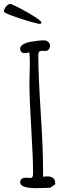

<svg xmlns="http://www.w3.org/2000/svg" viewBox="-35 -965 388 983"><path d="M-15.1 -905.8Q-15.1 -900.4 25.1 -885.3Q65.4 -870.1 112.1 -856.4Q158.7 -842.8 169.4 -842.8Q176.8 -842.8 176.8 -849.6Q176.8 -857.4 141.6 -879.9Q106.4 -902.3 65.4 -923.6Q24.4 -944.8 18.1 -944.8Q10.3 -944.8 2.7 -938.5Q-4.9 -932.1 -10 -922.6Q-15.1 -913.1 -15.1 -905.8ZM247.6 -26.9Q247.6 -62 206.1 -62Q195.8 -62 185.5 -60.5V-99.1Q185.5 -200.7 173.3 -391.6Q161.1 -582.5 161.1 -684.1Q161.1 -695.8 165.5 -700.2Q169.9 -704.6 180.2 -704.6H188Q191.9 -704.1 197.8 -704.1Q208 -704.1 214.6 -712.2Q221.2 -720.2 221.2 -731Q221.2 -742.2 212.4 -750.2Q203.6 -758.3 191.9 -758.3Q161.6 -758.3 121.1 -751Q97.7 -746.6 83 -737.5Q68.4 -728.5 68.4 -716.8Q68.4 -692.9 91.8 -692.9Q102.1 -692.9 115.2 -697.3Q117.7 -671.4 117.7 -641.6L116.7 -590.8L115.7 -539.6Q115.7 -458.5 125 -308.6Q134.3 -158.2 134.3 -77.1Q134.3 -64 130.9 -58.8Q127.4 -53.7 119.6 -53.7L110.4 -54.7Q105.5 -55.2 98.6 -55.2Q68.4 -55.2 68.4 -31.2Q68.4 -1.5 154.8 -1.5Q172.4 -1.5 196.3 -2.9L222.7 -3.9L247.6 -21Z"/></svg>

Font: Amatica SC
Style: Bold
Weight: 400
Designer: Vernon Adams, Ben Nathan
Foundry: newtypography
Version: Version 2.000